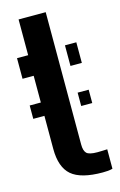

<svg xmlns="http://www.w3.org/2000/svg" viewBox="-120 -822 552 882"><g transform="rotate(-15 156.0 -380.5)"><path d="M10 -311.5V-375H63V-502H10V-600H63V-770H192V-140.5Q192 -111 204 -99Q216 -87 255 -87Q267.5 -87 278 -87.5Q288.5 -88 302 -88.5V4Q291.5 7 279.8 8Q268 9 255 9Q151.5 9 107.2 -29Q63 -67 63 -154.5V-311.5ZM238 -502V-600H292V-502ZM238 -311.5V-375H290.5V-311.5Z"/></g></svg>

Font: Big Shoulders Stencil Display Thin ExtraBold
Style: Regular
Weight: 800
Version: Version 2.001